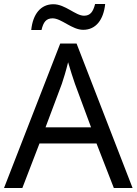

<svg xmlns="http://www.w3.org/2000/svg" viewBox="-20 -933 679 953"><path d="M135 -784H186C195 -823 209 -842 241 -842C285 -842 337 -785 393 -785C456 -785 494 -835 502 -913H452C442 -874 428 -855 397 -855C355 -855 304 -912 245 -912C182 -912 143 -863 135 -784ZM545 0H638L360 -717H279L0 0H91L176 -221H459ZM352 -517 432 -301H206L287 -517C295 -540 308 -583 318 -624C325 -599 346 -533 352 -517Z"/></svg>

Font: Noto Sans Hebrew Droid
Style: Bold
Weight: 700
Designer: Monotype Design Team
Foundry: Monotype Imaging Inc.
Version: Version 1.100